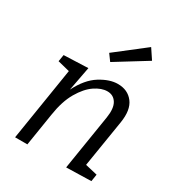

<svg xmlns="http://www.w3.org/2000/svg" viewBox="-189 -929 982 1056"><g transform="rotate(30 302.5 -400.5)"><path d="M388 3 444 -346Q454 -409 434.5 -441Q415 -473 376 -473Q339 -473 297.5 -445Q256 -417 221.5 -358Q187 -299 173 -207L140 0H62L136 -463L60 -482L67 -525L221 -531L192 -378Q235 -463 294.5 -500Q354 -537 406 -537Q469 -537 503.5 -492Q538 -447 524 -361L476 -64L553 -46L546 -1ZM308 -620 278 -661 462 -804 504 -741Z"/></g></svg>

Font: Bitter
Style: Italic
Weight: 400
Italic angle: -9°
Designer: Sol Matas, and Bitter project Authors
Foundry: Sol Matas
Version: Version 2.001